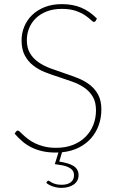

<svg xmlns="http://www.w3.org/2000/svg" viewBox="-20 -731 572 930"><path d="M443.5 -630Q440.5 -625 435 -625Q429.5 -625 419.8 -634.8Q410 -644.5 392.5 -656.5Q375 -668.5 347.5 -678.2Q320 -688 279.5 -688Q238.5 -688 206.8 -675.8Q175 -663.5 153.5 -642.5Q132 -621.5 121 -594.2Q110 -567 110 -537Q110 -498.5 125.5 -472.8Q141 -447 166.5 -429.5Q192 -412 224.2 -400Q256.5 -388 290.5 -376.8Q324.5 -365.5 356.8 -352.8Q389 -340 414.5 -320.5Q440 -301 455.5 -272.2Q471 -243.5 471 -201Q471 -160.5 458.2 -124.8Q445.5 -89 421 -61.2Q396.5 -33.5 361.2 -15.8Q326 2 280.5 6.5L267 51.5Q288.5 55 306 60Q323.5 65 335.5 72.5Q347.5 80 354 91Q360.5 102 360.5 117Q360.5 146.5 337 162.8Q313.5 179 277 179Q256.5 179 236.5 172.2Q216.5 165.5 204.5 155L208 148Q211 144 214 144Q216.5 144 220.8 147.2Q225 150.5 232.5 154.2Q240 158 251.2 161Q262.5 164 278.5 164Q307 164 322.8 151.8Q338.5 139.5 338.5 118Q338.5 103.5 331.2 94.2Q324 85 311.5 79Q299 73 282 69.8Q265 66.5 245.5 64L263 7.5Q260 8 257.2 8Q254.5 8 251.5 8Q216 8 187.2 1.8Q158.5 -4.5 134.2 -16.2Q110 -28 89.8 -45Q69.5 -62 51 -83.5L57.5 -93.5Q60 -96 61.8 -97.2Q63.5 -98.5 67 -98.5Q70.5 -98.5 76.8 -92.2Q83 -86 93 -76.8Q103 -67.5 117 -56.8Q131 -46 150.2 -36.8Q169.5 -27.5 194.8 -21.2Q220 -15 252 -15Q297.5 -15 333.5 -29.2Q369.5 -43.5 394.2 -68.2Q419 -93 432 -126Q445 -159 445 -196.5Q445 -236.5 429.5 -262.5Q414 -288.5 388.8 -306Q363.5 -323.5 331 -335.2Q298.5 -347 264.8 -357.8Q231 -368.5 198.5 -381.2Q166 -394 140.8 -413.8Q115.5 -433.5 100 -462.8Q84.5 -492 84.5 -536Q84.5 -570.5 97.5 -602Q110.5 -633.5 135.2 -657.8Q160 -682 196.2 -696.5Q232.5 -711 279.5 -711Q332.5 -711 373.2 -694Q414 -677 449.5 -641Z"/></svg>

Font: Lato 2
Style: Regular
Weight: 200
Designer: Lukasz Dziedzic with Adam Twardoch and Botio Nikoltchev
Foundry: tyPoland Lukasz Dziedzic
Version: Version 2.015; 2015-08-06; http://www.latofonts.com/